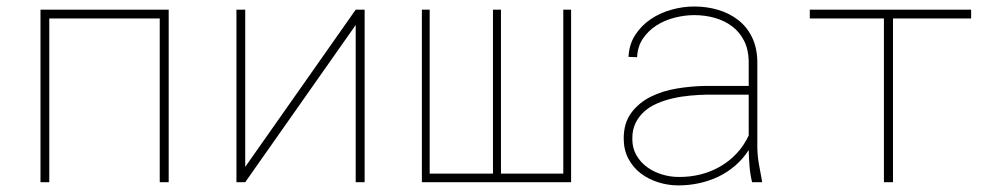

<svg xmlns="http://www.w3.org/2000/svg" viewBox="-20 -558 3040 588"><path d="M496.6 0H469.2V-501.5H130.9V0H104V-528.3H496.6Z M1069.3 -528.3H1096.7V0H1069.3V-481.4L731 0H704.1V-528.3H731V-46.9Z M1295.9 -528.3V-26.4H1489.7V-528.3H1514.2V-26.4H1705.1V-528.3H1729V0H1272V-528.3Z M2283.2 0Q2277.3 -24.9 2275.4 -49.3Q2273.4 -73.7 2272.9 -98.6Q2255.9 -71.8 2232.2 -51.3Q2208.5 -30.8 2180.7 -17.3Q2152.8 -3.9 2121.6 2.9Q2090.3 9.8 2057.6 9.8Q2025.9 9.8 1995.6 0.2Q1965.3 -9.3 1941.9 -27.3Q1918.5 -45.4 1904.3 -72.3Q1890.1 -99.1 1890.1 -133.8Q1890.1 -181.2 1913.1 -212.2Q1936 -243.2 1972.4 -261.5Q2008.8 -279.8 2053.7 -287.1Q2098.6 -294.4 2142.6 -294.9H2272.9V-372.1Q2272 -407.7 2258.3 -434.1Q2244.6 -460.4 2221.9 -477.5Q2199.2 -494.6 2169.2 -503.2Q2139.2 -511.7 2106 -511.7Q2076.7 -511.7 2046.1 -503.9Q2015.6 -496.1 1990.7 -480.2Q1965.8 -464.4 1949.2 -440.2Q1932.6 -416 1931.2 -382.8L1904.8 -383.8Q1906.7 -422.4 1925.5 -451.2Q1944.3 -480 1972.9 -499.3Q2001.5 -518.6 2036.4 -528.3Q2071.3 -538.1 2106 -538.1Q2145 -538.1 2179.9 -527.6Q2214.8 -517.1 2241.2 -496.3Q2267.6 -475.6 2283 -444.1Q2298.3 -412.6 2299.3 -371.1V-106.4Q2299.8 -79.6 2304.2 -55.2Q2308.6 -30.8 2313.5 -4.4L2314 0ZM2057.6 -16.1Q2092.3 -15.6 2124.8 -23.7Q2157.2 -31.7 2185.3 -47.9Q2213.4 -64 2235.8 -87.9Q2258.3 -111.8 2272.9 -143.1V-268.1H2144Q2119.1 -267.6 2092.5 -265.1Q2065.9 -262.7 2040.5 -256.8Q2015.1 -251 1992.4 -241.2Q1969.7 -231.4 1952.9 -216.3Q1936 -201.2 1926 -180.4Q1916 -159.7 1916.5 -131.8Q1916.5 -104 1929.2 -82.3Q1941.9 -60.5 1962.2 -45.9Q1982.4 -31.2 2007.6 -23.7Q2032.7 -16.1 2057.6 -16.1Z M2954.1 -501.5H2714.8V0H2687V-501.5H2460V-528.3H2954.1Z"/></svg>

Font: Roboto Mono Thin
Style: Regular
Weight: 250
Designer: Google
Version: Version 2.000985; 2015; ttfautohint (v1.3)